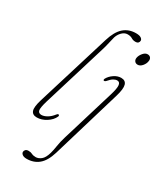

<svg xmlns="http://www.w3.org/2000/svg" viewBox="-237 -802 960 1136"><g transform="rotate(30 243.5 -234.0)"><path d="M339.5 -718Q363 -718 374 -710.5Q385 -703 385 -693.5Q385 -684.5 379 -678.2Q373 -672 360 -672Q344 -672 331.8 -679.8Q319.5 -687.5 299.5 -687.5Q277.5 -687.5 259 -667Q240.5 -646.5 235.5 -617.5Q230 -596.5 226 -578Q222 -559.5 214.5 -535.5L82.5 -103Q67.5 -52.5 71.2 -35.8Q75 -19 95 -19Q112 -19 132.5 -30.8Q153 -42.5 171 -66Q176.5 -73.5 182 -72.5Q189.5 -71 186.5 -61Q174 -32.5 142.5 -12.5Q111 7.5 78.5 7.5Q49 7.5 40.8 -15Q32.5 -37.5 50 -94.5L203 -593.5Q222.5 -658 256.2 -688Q290 -718 339.5 -718ZM439.5 -561Q426 -561 418.8 -570.5Q411.5 -580 414 -594Q417 -611 431 -627.8Q445 -644.5 461 -644.5Q475 -644.5 482 -635Q489 -625.5 486 -611Q483.5 -593.5 469.8 -577.2Q456 -561 439.5 -561ZM423.5 -340 283 131.5Q264 194 230.5 221.8Q197 249.5 149 249.5Q130 249.5 120 242Q110 234.5 110 224.5Q110 216.5 116.5 209.5Q123 202.5 137 202.5Q151.5 202.5 162.5 208.2Q173.5 214 190.5 214Q208.5 214 226.8 199.8Q245 185.5 256 147Q262.5 123.5 266.8 94.2Q271 65 283 25.5L391 -330.5Q405.5 -378 403.2 -399.2Q401 -420.5 382.5 -420.5Q371 -420.5 357.8 -412.8Q344.5 -405 329 -386.5Q321 -377.5 314 -379.5Q308 -381.5 312.5 -392Q324 -413.5 347.5 -429.5Q371 -445.5 395.5 -445.5Q425.5 -445.5 432.8 -420.2Q440 -395 423.5 -340Z"/></g></svg>

Font: Fraunces 72pt S050 Thin
Style: Italic
Weight: 100
Italic angle: -16°
Version: Version 1.000; ttfautohint (v1.8.3)